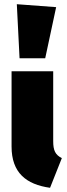

<svg xmlns="http://www.w3.org/2000/svg" viewBox="-20 -873 319 913"><path d="M60 -853 73 -596H195L247 -839ZM233 -534H35V-176C35 -52 104 4 218 20L274 -121C243 -137 233 -157 233 -202Z"/></svg>

Font: Fira Sans Heavy
Style: Regular
Weight: 900
Designer: bBox Type GmbH & Carrois Corporate GbR & Edenspiekermann AG
Foundry: bBox Type GmbH & Carrois Corporate GbR & Edenspiekermann AG
Version: Version 4.300;PS 004.300;hotconv 1.0.88;makeotf.lib2.5.64775